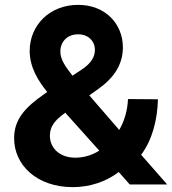

<svg xmlns="http://www.w3.org/2000/svg" viewBox="-20 -758 708 789"><path d="M279 11C349 11 415 -11 468 -51L513 0H667L560 -122C605 -182 627 -264 629 -350L506 -351C504 -304 491 -260 470 -224L347 -366L386 -394C452 -441 485 -497 485 -563C485 -660 413 -738 301 -738C183 -738 102 -653 102 -549C102 -482 136 -427 174 -380L164 -373C85 -318 38 -269 38 -190C38 -79 132 11 279 11ZM185 -201C185 -239 207 -265 246 -293L248 -295L388 -139C358 -120 324 -110 289 -110C228 -110 185 -147 185 -201ZM228 -546C228 -587 257 -617 301 -617C344 -617 370 -588 370 -553C370 -526 356 -498 314 -471L278 -447C247 -486 228 -515 228 -546Z"/></svg>

Font: Wafeq
Style: Bold
Weight: 700
Designer: Rasmus Andersson & Azza Alameddine
Foundry: Google & TypeTogether
Version: Version 3.000;FEAKit 1.0